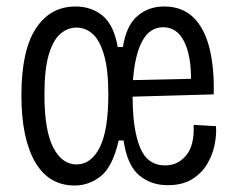

<svg xmlns="http://www.w3.org/2000/svg" viewBox="-20 -560 722 592"><path d="M210 12Q130 12 88 -61Q46 -134 46 -266Q46 -404 90.5 -472Q135 -540 213 -540Q262 -540 296.5 -511.5Q331 -483 343 -415H359Q369 -480 403 -510Q437 -540 486 -540Q542 -540 576.5 -506Q611 -472 626 -411Q641 -350 639 -269L389 -262V-260Q389 -162 411.5 -106Q434 -50 489 -50Q529 -50 554.5 -81.5Q580 -113 577 -175L646 -171Q648 -144 641.5 -112.5Q635 -81 618 -53Q601 -25 571.5 -7Q542 11 497 11Q445 11 408.5 -20Q372 -51 361 -127H346Q327 -45 290.5 -16.5Q254 12 210 12ZM483 -476Q442 -476 419 -434Q396 -392 390 -313L569 -317Q569 -391 547 -433.5Q525 -476 483 -476ZM216 -53Q261 -53 287.5 -105.5Q314 -158 314 -269Q314 -346 300.5 -391.5Q287 -437 265 -456Q243 -475 216 -475Q189 -475 166.5 -456Q144 -437 130.5 -392Q117 -347 117 -268Q117 -158 144 -105.5Q171 -53 216 -53Z"/></svg>

Font: Bricolage Grotesque 10pt Condensed Light
Style: Regular
Weight: 300
Width: 3
Designer: Mathieu Triay
Foundry: Atelier Triay
Version: Version 1.000; ttfautohint (v1.8.4.7-5d5b);gftools[0.9.32]